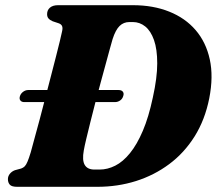

<svg xmlns="http://www.w3.org/2000/svg" viewBox="-20 -720 835 740"><path d="M57 -350Q60.5 -360 69.5 -366.5Q78.5 -373 88.5 -373H437.5Q448.5 -373 453.5 -366.5Q458.5 -360 455 -350Q452 -339 443 -332.8Q434 -326.5 423 -326.5H73.5Q63.5 -326.5 58.5 -332.8Q53.5 -339 57 -350ZM10.5 -29.5Q10.5 -41 18 -50.2Q25.5 -59.5 37.5 -64L61.5 -70.5Q70 -73.5 75.5 -79.2Q81 -85 86.2 -97.5Q91.5 -110 98.5 -133Q104 -154.5 113.2 -187.2Q122.5 -220 133 -260Q143.5 -300 154.5 -342.5Q165.5 -385 176.2 -426.2Q187 -467.5 195.8 -502.2Q204.5 -537 210.8 -562.2Q217 -587.5 219 -598Q222.5 -612 219.2 -619.5Q216 -627 205.5 -630.5L183 -638Q172.5 -642.5 167 -648.8Q161.5 -655 161.5 -665.5Q161.5 -681 172.5 -690.5Q183.5 -700 204 -700H492Q570.5 -700 632.2 -675.2Q694 -650.5 734 -604Q774 -557.5 788.5 -491.2Q803 -425 786.5 -341Q770 -258 730 -194.2Q690 -130.5 632.2 -87.5Q574.5 -44.5 504 -22.2Q433.5 0 354.5 0H46.5Q25 0 17.8 -8.2Q10.5 -16.5 10.5 -29.5ZM364 -66.5Q394.5 -66.5 424.2 -81.5Q454 -96.5 481 -129.8Q508 -163 530.5 -215.8Q553 -268.5 569 -344Q586 -420.5 586 -475.5Q586 -530.5 573.5 -565.8Q561 -601 539.8 -618Q518.5 -635 492.5 -635H478.5Q456.5 -635 441 -620Q425.5 -605 414 -569.5Q410.5 -557.5 403.5 -532.2Q396.5 -507 387.5 -473.5Q378.5 -440 368 -402Q357.5 -364 347.5 -325Q337.5 -286 328.5 -250.2Q319.5 -214.5 312.8 -186Q306 -157.5 303 -140.5Q296 -102.5 306.5 -84.5Q317 -66.5 344 -66.5Z"/></svg>

Font: Fraunces ExtraBold
Style: Italic
Weight: 800
Italic angle: -16°
Version: Version 1.000;[b76b70a41]